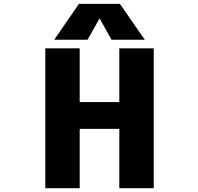

<svg xmlns="http://www.w3.org/2000/svg" viewBox="-20 -986 1040 1008"><path d="M606.4 -309.6H398.4V2H217.8V-732.4H398.4V-450.2H606.4V-732.4H787.1V2H606.4ZM502.9 -889.6 439.5 -777.3H264.6L394.5 -965.8H609.4L740.2 -777.3H565.4Z"/></svg>

Font: Gen Shin Gothic Monospace Heavy
Style: Bold
Weight: 800
Designer: [Source Han Sans]
Ryoko NISHIZUKA  (kana & ideographs); Paul D. Hunt (Latin, Greek & Cyrillic); Wenlong ZHANG  (bopomofo
Version: Version 1.002.20150607